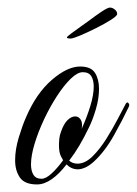

<svg xmlns="http://www.w3.org/2000/svg" viewBox="-20 -483 362 508"><path d="M78 5Q45 5 32.5 -13.5Q20 -32 20 -59Q20 -88 30 -120.5Q40 -153 49 -173Q76 -236 117 -271.5Q158 -307 192 -307Q221 -307 231.5 -290Q242 -273 242 -248Q242 -222 233.5 -193.5Q225 -165 215 -145Q203 -120 190 -98Q177 -76 163 -58Q172 -50 185 -50Q205 -50 224.5 -69Q244 -88 261.5 -116Q279 -144 292.5 -170Q306 -196 313 -209Q315 -212 317 -212Q319 -212 321 -208.5Q323 -205 321 -201Q305 -167 281.5 -125Q258 -83 229 -56Q217 -45 206 -40Q195 -35 186 -35Q169 -35 156 -48Q137 -23 117 -9Q97 5 78 5ZM90 -10Q101 -10 116 -23.5Q131 -37 147 -59Q147 -59 141.5 -69Q136 -79 136 -99Q136 -107 137 -116.5Q138 -126 142 -136Q149 -156 159 -165.5Q169 -175 179 -175Q188 -175 193.5 -166.5Q199 -158 196 -142Q210 -173 219 -202.5Q228 -232 228 -254Q228 -271 221.5 -281.5Q215 -292 199 -292Q185 -292 167 -274.5Q149 -257 130.5 -228.5Q112 -200 96.5 -167Q81 -134 71.5 -102.5Q62 -71 62 -48Q62 -31 68.5 -20.5Q75 -10 90 -10ZM167 -381Q157 -381 157 -384Q157 -386 168.5 -394.5Q180 -403 194 -413Q208 -423 215 -428Q232 -441 248.5 -452Q265 -463 271 -463Q277 -463 283.5 -458Q290 -453 290 -446Q290 -441 273.5 -430.5Q257 -420 234 -408.5Q211 -397 192 -389Q173 -381 167 -381Z"/></svg>

Font: Mea Culpa
Style: Regular
Weight: 400
Designer: Robert E. Leuschke
Foundry: Robert E. Leuschke
Version: Version 1.010; ttfautohint (v1.8.3)